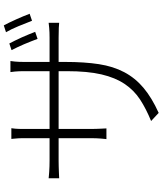

<svg xmlns="http://www.w3.org/2000/svg" viewBox="60 -884 879 1040"><g transform="rotate(-90 500.0 -364.5)"><path d="M809 -601Q803 -617 795.5 -636Q788 -655 780 -674Q772 -693 763.5 -710.5Q755 -728 748 -742L784 -754Q791 -741 799.5 -723.5Q808 -706 817 -686.5Q826 -667 833.5 -648Q841 -629 847 -614ZM815 -536Q845 -536 868 -538Q891 -540 896 -541V-484Q893 -485 869 -486Q845 -487 815 -487H684V-451Q684 -347 672 -269Q660 -191 628.5 -131.5Q597 -72 543.5 -27Q490 18 408 55L364 14Q430 -13 480 -45.5Q530 -78 564.5 -129Q599 -180 616.5 -255Q634 -330 634 -443V-487H321V-310Q321 -298 321.5 -284Q322 -270 322.5 -258Q323 -246 323.5 -237.5Q324 -229 324 -228H266Q266 -229 267 -237.5Q268 -246 269 -258Q270 -270 270.5 -283.5Q271 -297 271 -310V-487H149Q134 -487 118 -486.5Q102 -486 88 -485.5Q74 -485 64.5 -484.5Q55 -484 54 -484V-541Q55 -541 64.5 -540Q74 -539 88 -538Q102 -537 118.5 -536.5Q135 -536 149 -536H271V-681Q271 -703 269 -721.5Q267 -740 267 -743H325Q324 -740 322.5 -722.5Q321 -705 321 -682V-536H634V-673Q634 -702 632 -723.5Q630 -745 629 -748H689Q688 -745 686 -723.5Q684 -702 684 -673V-536ZM882 -784Q889 -771 897.5 -753.5Q906 -736 914.5 -717Q923 -698 931 -679Q939 -660 945 -644L907 -631Q894 -665 877.5 -705Q861 -745 845 -772Z"/></g></svg>

Font: SpoqaHanSansJP-Light
Style: Regular
Weight: 300
Designer: [Source Han Sans]
Ryoko NISHIZUKA  (kana & ideographs); Paul D. Hunt (Latin, Greek & Cyrillic); Wenlong ZHANG  (bopomofo
Foundry: Spoqa (http://bi.spoqa.com)
Version: Version 1.002.20150607